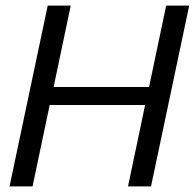

<svg xmlns="http://www.w3.org/2000/svg" viewBox="-20 -664 694 684"><path d="M14 0 150 -644H232L171 -354H511L572 -644H654L518 0H436L497 -290H157L96 0Z"/></svg>

Font: Kanit Light
Style: Italic
Weight: 300
Italic angle: -12°
Designer: Katatrad Team
Foundry: CadsonDemak
Version: Version 2.000; ttfautohint (v1.8.3)